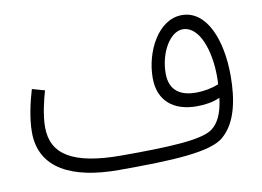

<svg xmlns="http://www.w3.org/2000/svg" viewBox="-61 -582 947 694"><g transform="rotate(-10 412.0 -235.0)"><path d="M323 21C520 21 664 15 712 -30C763 -75 780 -155 780 -245C780 -378 734 -491 644 -491C557 -491 501 -382 501 -285C501 -201 556 -157 640 -157C669 -157 700 -161 726 -173C719 -114 701 -82 677 -64C636 -34 515 -29 342 -29C162 -29 87 -78 87 -178C87 -221 100 -275 110 -309L64 -322C50 -276 37 -217 37 -168C37 -33 154 21 323 21ZM550 -293C550 -370 592 -440 638 -440C700 -440 731 -344 731 -251C731 -241 731 -231 730 -222C706 -212 676 -206 647 -206C595 -206 550 -226 550 -293Z"/></g></svg>

Font: Noto Sans Arabic Cond Light
Style: Regular
Weight: 300
Width: 3
Designer: Monotype Design Team, Nadine Chahine, Nizar Qandah and Khaled Hosny
Foundry: Monotype Imaging Inc.
Version: Version 2.012